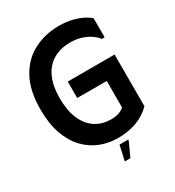

<svg xmlns="http://www.w3.org/2000/svg" viewBox="-201 -830 998 1093"><g transform="rotate(-30 297.5 -283.0)"><path d="M27 -350Q27 -475 71.5 -555Q116 -635 190.5 -673Q265 -711 355 -711Q404 -711 443 -701Q482 -691 509.5 -676.5Q537 -662 549 -649V-524H531Q517 -543 493 -559.5Q469 -576 436.5 -586.5Q404 -597 364 -597Q299 -597 251.5 -569Q204 -541 179 -486Q154 -431 154 -351Q154 -272 177.5 -216Q201 -160 245 -130.5Q289 -101 349 -101Q380 -101 402.5 -109.5Q425 -118 435 -129V-303H241V-411H549V-71Q506 -28 450.5 -8.5Q395 11 330 11Q269 11 214.5 -10.5Q160 -32 118 -76Q76 -120 51.5 -188Q27 -256 27 -350ZM332 145H295L317 47H374V53Z"/></g></svg>

Font: Phudu Medium
Style: Regular
Weight: 500
Version: Version 1.005;gftools[0.9.23]